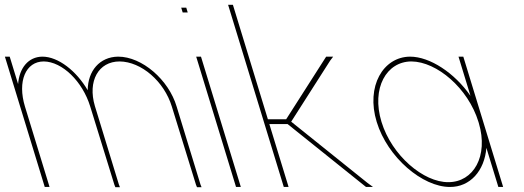

<svg xmlns="http://www.w3.org/2000/svg" viewBox="-113 -789 2182 800"><path d="M252.5 -412.9C252.8 -493.3 302.2 -552.2 379.4 -553C478.4 -553 589.8 -457 623 -345L722.4 -20L726.8 -9H707.8L703.7 -19L603 -345C570.9 -450 475.9 -532 385.5 -533C297.1 -533 251.5 -451.1 282.4 -347C282.6 -346.4 282.8 -345.7 283 -345L286.1 -335L382.4 -20L386.7 -9H367.7L363.7 -19L266.1 -335H266.1L263 -345C230.9 -450 146.4 -532 69.5 -533C-6.1 -533 -41.1 -450 -9 -345L-5.9 -335L90.4 -20L93.4 -10H73.4L70.4 -20L-25.9 -335L-29 -345L-89.5 -543L-92.6 -553H-72.6L-69.5 -543L-37.6 -438.8C-32.5 -505.7 5.1 -552.3 63.4 -553C129.9 -553 205.6 -493.2 252.5 -412.9Z M658.2 -737H648.2L642.1 -757H652.1H653.1H663.1L669.2 -737H659.2ZM707.5 -543 704.4 -553H724.4L727.5 -543L887.4 -20L890.4 -10H870.4L867.4 -20Z M1085.4 -272H1009.3L1086.4 -20L1089.4 -10H1069.4L1066.4 -20L989.3 -272L983.2 -292L840.5 -759L837.4 -769H857.4L860.5 -759L1003.2 -292H1079.3L1244.1 -550L1246.2 -553H1275.2L1262.4 -536L1100.3 -282L1418 -27L1441.2 -10H1412.2L1408.3 -13Z M1456.6 -281C1411 -430 1483.7 -552 1595.4 -553C1678.5 -553 1781 -485.1 1847.3 -389.8L1800.5 -543L1797.4 -553H1817.4L1820.5 -543L1899.4 -285C1899.8 -283.7 1900.2 -282.3 1900.6 -281L1980.4 -20L1983.4 -10H1963.4L1960.4 -20L1913.6 -172.9C1905.9 -77.3 1845.5 -9.3 1761.4 -10C1647.4 -10 1501.8 -133 1456.6 -281ZM1476.6 -281C1519.4 -141 1651.6 -29 1755.3 -30C1859.1 -30 1923.4 -137.8 1881.9 -276.7L1880.6 -281C1837.5 -422 1706.8 -532 1601.5 -533C1497.5 -533 1433.5 -422 1476.6 -281Z"/></svg>

Font: Nordica Plus
Style: NordicaClassicUltLtCondOpObl
Weight: 300
Version: Version 1.01